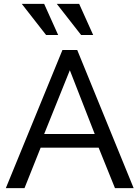

<svg xmlns="http://www.w3.org/2000/svg" viewBox="-20 -967 717 987"><path d="M301 -710H377L667 0H571L487 -208H189L106 0H10ZM467 -278 339 -606 207 -278ZM217 -787H279L207 -947H92ZM397 -787H459L387 -947H272Z"/></svg>

Font: Rising Sun
Style: Regular
Weight: 400
Designer: Matt McInerney, Pablo Impallari, Rodrigo Fuenzalida (Raleway font), Stephen Hutchings (Greek), Cristiano Sobral (main ch
Foundry: The Rising Sun Project Authors
Version: Version 4.327; ttfautohint (v1.8.4.7-5d5b-dirty)